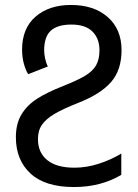

<svg xmlns="http://www.w3.org/2000/svg" viewBox="-20 -744 557 774"><path d="M44 -191Q44 -245 66.5 -282.5Q89 -320 129.5 -346Q170 -372 234 -397Q292 -420 323 -438.5Q354 -457 367.5 -481Q381 -505 381 -541Q381 -589 352.5 -617Q324 -645 268 -645Q212 -645 185 -620.5Q158 -596 158 -541Q158 -526 162 -507.5Q166 -489 173 -476L94 -445Q84 -459 76.5 -486Q69 -513 69 -544Q69 -630 123.5 -677Q178 -724 266 -724Q359 -724 414.5 -675Q470 -626 470 -542Q470 -462 428 -413.5Q386 -365 297 -330Q234 -305 200 -285Q166 -265 149.5 -241.5Q133 -218 133 -183Q133 -129 170.5 -98.5Q208 -68 280 -68Q329 -68 378.5 -84Q428 -100 469 -125V-39Q386 10 278 10Q162 10 103 -44.5Q44 -99 44 -191Z"/></svg>

Font: Noto Sans Display
Style: Regular
Weight: 400
Designer: Monotype Design team
Foundry: Monotype Imaging Inc.
Version: Version 1.000